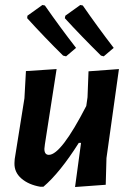

<svg xmlns="http://www.w3.org/2000/svg" viewBox="-20 -746 530 770"><path d="M396 -520 385 -523Q303 -604 240 -673L242 -683L302 -726L312 -724Q370 -640 436 -554ZM245 -520 233 -523Q160 -595 89 -673L90 -683L150 -726L160 -724Q222 -635 285 -554ZM207 -469 160 -167 158 -149Q158 -125 176 -125Q225 -125 326 -321L331 -356L335 -460L457 -469L407 -112L404 -5L281 4L305 -173H296Q220 -53 154 3H142Q95 -5 66 -30Q37 -55 38 -92L39 -108L78 -352L84 -461Z"/></svg>

Font: Alegreya Sans SC
Style: Bold Italic
Weight: 700
Italic angle: -7°
Designer: Juan Pablo del Peral
Foundry: Huerta Tipografica
Version: Version 2.007